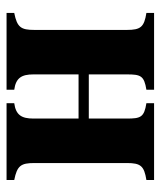

<svg xmlns="http://www.w3.org/2000/svg" viewBox="29 -530 501 600"><g transform="rotate(90 280.0 -230.5)"><path d="M351 -84C351 -47 340 -29 303 -24V0H543V-24C498 -33 490 -45 490 -87V-376C490 -419 499 -430 543 -437V-461H303V-437C347 -430 351 -419 351 -376V-257H213V-376C213 -419 217 -430 261 -437V-461H21V-437C65 -430 74 -419 74 -376V-87C74 -45 66 -33 21 -24V0H261V-24C224 -29 213 -47 213 -84V-225H351Z"/></g></svg>

Font: XITS
Style: Bold
Weight: 700
Designer: MicroPress Inc., with final additions and corrections provided by Coen Hoffman, Elsevier (retired)
Version: Version 1.302